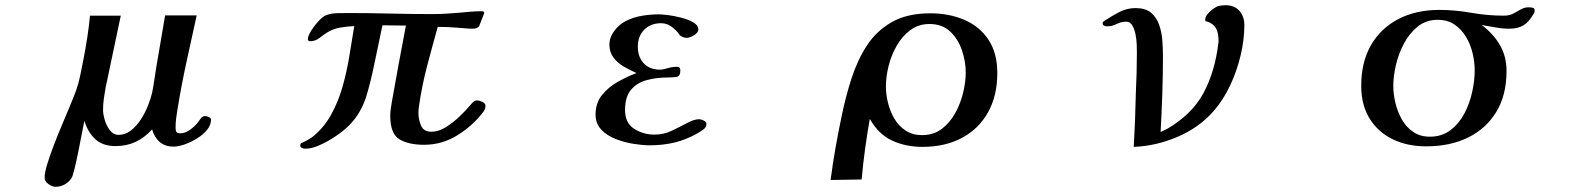

<svg xmlns="http://www.w3.org/2000/svg" viewBox="-20 -559 6040 736"><path d="M789 -101Q789 -80 774 -61.5Q759 -43 735.5 -28.5Q712 -14 688 -5.5Q664 3 646 3Q613 3 592.5 -14.5Q572 -32 563 -63Q535 -32 500.5 -15.5Q466 1 423 1Q375 1 346.5 -24.5Q318 -50 304 -94H303Q300 -80 294 -48Q288 -16 280.5 21Q273 58 266 87Q259 116 254 124Q244 139 228 148Q212 157 193 157Q180 157 165.5 146.5Q151 136 151 122Q151 103 161 70.5Q171 38 186 -1.5Q201 -41 218 -81Q235 -121 249.5 -156Q264 -191 272 -213Q282 -242 288 -272Q294 -302 300 -332Q308 -373 314.5 -415Q321 -457 325 -499H443Q429 -430 414 -361.5Q399 -293 385 -224Q381 -202 378 -180.5Q375 -159 375 -137Q375 -122 381.5 -99.5Q388 -77 401.5 -59.5Q415 -42 434 -42Q460 -42 481.5 -58.5Q503 -75 519.5 -100.5Q536 -126 547 -153.5Q558 -181 563 -203Q568 -227 571.5 -252Q575 -277 579 -301L613 -500H734Q714 -410 694.5 -320Q675 -230 660 -138Q657 -121 655 -103.5Q653 -86 653 -68Q653 -58 656.5 -53Q660 -48 671 -48Q690 -48 708.5 -61.5Q727 -75 738 -89Q744 -97 750 -105.5Q756 -114 768 -114Q773 -114 781 -110Q789 -106 789 -101Z M1841 -153Q1841 -146 1838.5 -140Q1836 -134 1831 -128Q1791 -76 1732.5 -40Q1674 -4 1606 -4Q1545 -4 1510.5 -25.5Q1476 -47 1476 -115Q1476 -129 1478 -142Q1480 -155 1482 -168Q1495 -242 1508.5 -315Q1522 -388 1536 -461Q1514 -461 1491.5 -461.5Q1469 -462 1446 -462Q1438 -424 1430 -385.5Q1422 -347 1414 -309Q1400 -241 1384 -189.5Q1368 -138 1335 -97Q1302 -56 1238 -19Q1219 -8 1195.5 1.5Q1172 11 1149 11Q1143 11 1137 8Q1131 5 1131 -2Q1131 -7 1134 -10Q1144 -14 1155 -20Q1166 -26 1175 -32Q1220 -67 1248.5 -118Q1277 -169 1293.5 -228Q1310 -287 1319.5 -346.5Q1329 -406 1338 -459Q1312 -458 1285 -453.5Q1258 -449 1235 -435Q1219 -425 1204 -413Q1189 -401 1168 -401Q1166 -401 1163 -403Q1160 -405 1160 -408Q1160 -421 1173 -441.5Q1186 -462 1202.5 -479.5Q1219 -497 1231 -501Q1249 -508 1272.5 -508.5Q1296 -509 1315 -509Q1396 -509 1476.5 -507Q1557 -505 1638 -505Q1663 -505 1688 -506.5Q1713 -508 1738 -510Q1760 -512 1782.5 -514Q1805 -516 1827 -516Q1829 -516 1832.5 -515Q1836 -514 1836 -510V-508L1816 -457Q1807 -449 1793 -449Q1777 -449 1762 -450.5Q1747 -452 1731 -453Q1695 -456 1658 -456Q1637 -381 1617 -305Q1597 -229 1586 -151Q1585 -145 1584.5 -138.5Q1584 -132 1584 -126Q1584 -101 1594 -77.5Q1604 -54 1634 -54Q1661 -54 1689 -71.5Q1717 -89 1741.5 -112.5Q1766 -136 1782 -155Q1785 -159 1788 -162Q1791 -165 1794 -168Q1800 -174 1809 -174Q1817 -174 1829 -168.5Q1841 -163 1841 -153Z M2688 -84Q2688 -71 2675.5 -62Q2663 -53 2652 -47Q2609 -23 2565 -12.5Q2521 -2 2471 -2Q2444 -2 2409 -7.5Q2374 -13 2340.5 -26Q2307 -39 2285 -62Q2263 -85 2263 -120Q2263 -164 2287.5 -194.5Q2312 -225 2348.5 -245.5Q2385 -266 2420 -279Q2397 -289 2372.5 -303Q2348 -317 2332 -338Q2316 -359 2316 -388Q2316 -401 2320 -413Q2324 -425 2331 -435Q2350 -464 2379 -478.5Q2408 -493 2441 -498.5Q2474 -504 2505 -504Q2517 -504 2541.5 -501Q2566 -498 2592.5 -491Q2619 -484 2638 -473Q2657 -462 2657 -446Q2657 -434 2640.5 -424Q2624 -414 2613 -414Q2600 -414 2590 -421Q2586 -423 2583.5 -427Q2581 -431 2578 -435Q2566 -449 2550 -459.5Q2534 -470 2514 -470Q2474 -470 2449.5 -445Q2425 -420 2425 -380Q2425 -341 2447.5 -316.5Q2470 -292 2510 -292Q2521 -292 2539 -297.5Q2557 -303 2575 -303Q2588 -303 2588 -289Q2588 -266 2572.5 -264Q2557 -262 2540 -262Q2497 -262 2459.5 -252Q2422 -242 2399 -215Q2376 -188 2376 -137Q2376 -88 2410.5 -65.5Q2445 -43 2489 -43Q2524 -43 2555.5 -58Q2587 -73 2614 -87.5Q2641 -102 2660 -102Q2667 -102 2677.5 -97Q2688 -92 2688 -84Z M3682 -281Q3682 -323 3667.5 -366Q3653 -409 3622.5 -438Q3592 -467 3543 -467Q3501 -467 3469.5 -443.5Q3438 -420 3417 -383Q3396 -346 3386 -305Q3376 -264 3376 -228Q3376 -197 3384 -164.5Q3392 -132 3408.5 -104Q3425 -76 3451.5 -58.5Q3478 -41 3514 -41Q3558 -41 3589.5 -64.5Q3621 -88 3641.5 -125Q3662 -162 3672 -203.5Q3682 -245 3682 -281ZM3803 -279Q3803 -192 3767.5 -128.5Q3732 -65 3667.5 -30.5Q3603 4 3516 4Q3452 4 3400 -20Q3348 -44 3315 -102H3314Q3304 -45 3296 13Q3288 71 3283 129L3164 131Q3172 69 3183 6.5Q3194 -56 3207 -117Q3222 -190 3244.5 -259.5Q3267 -329 3303.5 -385Q3340 -441 3399 -474.5Q3458 -508 3546 -508Q3618 -508 3676.5 -483Q3735 -458 3769 -407Q3803 -356 3803 -279Z M4750 -463Q4750 -408 4736 -348Q4722 -288 4696 -232.5Q4670 -177 4633 -134Q4577 -70 4494 -34.5Q4411 1 4326 4Q4329 -47 4331 -98.5Q4333 -150 4334 -201Q4336 -240 4337 -279Q4338 -318 4338 -356Q4338 -367 4337.5 -386.5Q4337 -406 4333 -426.5Q4329 -447 4320.5 -461.5Q4312 -476 4297 -476Q4278 -476 4260.5 -467Q4243 -458 4223 -458Q4218 -458 4212.5 -460.5Q4207 -463 4207 -469Q4207 -474 4208 -475Q4209 -476 4212 -478Q4239 -496 4269 -512Q4299 -528 4333 -528Q4371 -528 4392 -510.5Q4413 -493 4423 -465Q4433 -437 4435.5 -405Q4438 -373 4438 -345Q4438 -272 4435.5 -199Q4433 -126 4429 -53Q4435 -56 4441.5 -59Q4448 -62 4454 -65Q4550 -121 4593.5 -202.5Q4637 -284 4650 -391Q4651 -394 4651 -397.5Q4651 -401 4651 -404Q4651 -425 4645 -442.5Q4639 -460 4620 -471Q4616 -473 4611.5 -475Q4607 -477 4602 -477Q4600 -479 4600 -484Q4600 -494 4609 -505Q4618 -516 4630.5 -525Q4643 -534 4651 -536Q4665 -539 4678 -539Q4712 -539 4731 -517.5Q4750 -496 4750 -463Z M5633 -289Q5633 -321 5625 -355Q5617 -389 5599.5 -418Q5582 -447 5555.5 -465Q5529 -483 5491 -483Q5447 -483 5415 -457.5Q5383 -432 5362 -392.5Q5341 -353 5331 -309.5Q5321 -266 5321 -230Q5321 -199 5329 -165Q5337 -131 5353.5 -101.5Q5370 -72 5397 -53.5Q5424 -35 5461 -35Q5507 -35 5540 -60Q5573 -85 5593.5 -124Q5614 -163 5623.5 -207Q5633 -251 5633 -289ZM5863 -518Q5863 -511 5857 -503Q5841 -475 5820 -462Q5799 -449 5766 -449Q5739 -449 5712.5 -454Q5686 -459 5660 -463Q5704 -430 5729.5 -386.5Q5755 -343 5755 -287Q5755 -194 5715.5 -129.5Q5676 -65 5607 -31.5Q5538 2 5447 2Q5375 2 5319 -25Q5263 -52 5230.5 -104Q5198 -156 5198 -230Q5198 -321 5235.5 -386Q5273 -451 5340.5 -486Q5408 -521 5497 -521Q5558 -521 5619.5 -510Q5681 -499 5745 -499Q5766 -499 5781 -507Q5796 -515 5810 -523Q5824 -531 5839 -531Q5846 -531 5854.5 -529.5Q5863 -528 5863 -518Z"/></svg>

Font: Kaisei HarunoUmi
Style: Bold
Weight: 700
Designer: Font-Kai, 金井和夫
Foundry: KAZUO KANAI
Version: Version 5.003